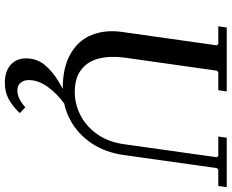

<svg xmlns="http://www.w3.org/2000/svg" viewBox="-102 -608 960 796"><g transform="rotate(90 378.0 -210.0)"><path d="M551 -670H756L751 -635H683L677 -629L623 -245Q612 -166 573.5 -109Q535 -52 477 -21Q419 10 349 10Q259 10 203 -22.5Q147 -55 125 -110Q103 -165 112 -233L168 -629L162 -635H89L94 -670H359L354 -635H279L273 -629L219 -247Q211 -187 222.5 -140.5Q234 -94 268.5 -67Q303 -40 362 -40Q412 -40 458.5 -64Q505 -88 537 -134Q569 -180 578 -245L632 -629L626 -635H546ZM403 -19 414 0Q367 34 339.5 73Q312 112 312 151Q312 171 323 184.5Q334 198 355 198Q371 198 388.5 190Q406 182 425 165L449 188Q418 220 389 235Q360 250 324 250Q276 250 249 226Q222 202 222 162Q222 118 248.5 85.5Q275 53 316.5 28Q358 3 403 -19Z"/></g></svg>

Font: Brygada 1918 Medium
Style: Italic
Weight: 500
Italic angle: -8°
Designer: Mateusz Machalski | Borys Kosmynka | Przemek Hoffer
Foundry: NIEPODLEGLA 2018
Version: Version 3.006